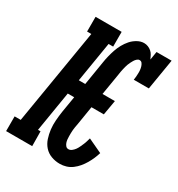

<svg xmlns="http://www.w3.org/2000/svg" viewBox="-216 -858 909 982"><g transform="rotate(30 238.5 -367.5)"><path d="M283 8Q256 8 232 -1Q208 -10 191.5 -28.5Q175 -47 167 -71.5Q159 -96 156 -121.5Q153 -147 155 -174Q157 -201 161 -228L177 -324H139L100 -87H115L116 0H-38V-87H-2L91 -648H66V-735H220V-648H193L154 -411H192L215 -552Q218 -572 223 -592Q228 -612 234.5 -631.5Q241 -651 251.5 -670Q262 -689 276 -705Q290 -721 309.5 -732Q329 -743 349 -743Q361 -743 372.5 -738.5Q384 -734 393 -726Q402 -718 407.5 -707.5Q413 -697 418 -686L426 -735H515L485 -554H396Q398 -564 398.5 -573.5Q399 -583 399.5 -593Q400 -603 399 -612.5Q398 -622 395.5 -631Q393 -640 387.5 -648Q382 -656 372 -656Q364 -656 357 -649.5Q350 -643 345.5 -635.5Q341 -628 337 -620Q333 -612 330 -604Q327 -596 325 -588Q323 -580 321 -571.5Q319 -563 317.5 -554.5Q316 -546 315 -538L294 -411H367L352 -324H279L261 -213Q259 -204 257.5 -194.5Q256 -185 255 -175.5Q254 -166 254 -156.5Q254 -147 254 -137.5Q254 -128 255 -119Q256 -110 259 -101.5Q262 -93 268 -86Q274 -79 284 -79Q294 -79 303 -86Q312 -93 318.5 -102Q325 -111 329.5 -121Q334 -131 338.5 -141Q343 -151 346 -161.5Q349 -172 352 -182L435 -143Q430 -126 422.5 -108.5Q415 -91 405 -74Q395 -57 382.5 -42Q370 -27 354 -15Q338 -3 319.5 2.5Q301 8 283 8Z"/></g></svg>

Font: Iosevka Curly Slab
Style: Bold Italic
Weight: 700
Italic angle: -9°
Monospace: yes
Designer: Belleve Invis
Foundry: Belleve Invis
Version: Version 22.1.2; ttfautohint (v1.8.4)